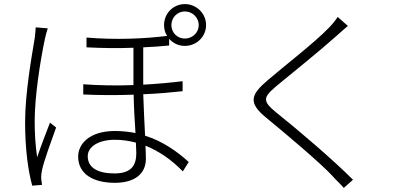

<svg xmlns="http://www.w3.org/2000/svg" viewBox="-20 -872 2040 941"><path d="M155 -738C154 -723 153 -705 150 -684C136 -600 103 -416 103 -274C103 -140 118 -34 138 38L186 34C185 26 183 13 182 4C181 -9 183 -25 186 -39C196 -85 233 -186 255 -247L225 -271C208 -227 179 -152 162 -101C153 -166 150 -215 150 -280C150 -398 177 -573 200 -681C204 -699 209 -719 214 -733ZM648 -122C648 -66 628 -22 541 -22C461 -22 410 -49 410 -106C410 -154 464 -187 543 -187C578 -187 612 -182 646 -173C647 -152 648 -134 648 -122ZM886 -816C923 -816 954 -786 954 -749C954 -712 923 -683 886 -683C849 -683 820 -712 820 -749C820 -786 849 -816 886 -816ZM809 -682C828 -660 855 -647 886 -647C943 -647 990 -692 990 -749C990 -806 943 -852 886 -852C829 -852 784 -806 784 -749C784 -729 789 -711 799 -696C687 -682 545 -676 404 -688V-640C482 -636 560 -635 634 -638V-455C554 -452 470 -453 388 -459V-409C469 -405 554 -405 635 -408C636 -349 640 -278 644 -220C613 -226 579 -230 544 -230C415 -230 363 -164 363 -105C363 -19 437 24 543 24C636 24 695 -17 695 -94C695 -111 694 -132 693 -158C760 -131 822 -88 876 -32L905 -78C850 -128 780 -179 691 -207C688 -271 684 -345 682 -410C754 -413 821 -419 875 -425V-474C818 -467 752 -461 682 -457V-640C728 -642 771 -645 809 -649Z M1635 -789C1626 -774 1605 -749 1590 -734C1523 -664 1364 -541 1291 -478C1208 -407 1195 -368 1286 -294C1379 -218 1554 -70 1608 -11C1624 8 1649 30 1665 49L1710 9C1614 -88 1435 -240 1336 -319C1266 -376 1268 -393 1332 -448C1409 -511 1558 -632 1628 -695C1641 -706 1670 -733 1685 -745Z"/></svg>

Font: Noto Sans JP Light
Style: Regular
Weight: 300
Designer: Ryoko NISHIZUKA (kana & ideographs); Paul D. Hunt (Latin, Greek & Cyrillic); Wenlong ZHANG (bopomofo); Sandoll Communica
Foundry: Adobe Systems Incorporated
Version: Version 1.004;PS 1.004;hotconv 1.0.82;makeotf.lib2.5.63406